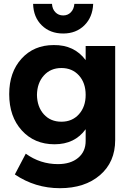

<svg xmlns="http://www.w3.org/2000/svg" viewBox="-20 -777 685 997"><path d="M308.1 -603Q240.2 -603 197 -645.3Q153.8 -687.5 151.9 -756.8H250Q251.5 -730 267.6 -713.4Q283.7 -696.8 308.1 -696.8Q332 -696.8 347.9 -713.1Q363.8 -729.5 366.2 -756.8H463.9Q460.9 -687.5 418 -645.3Q375 -603 308.1 -603ZM424.8 -538.1H578.1V-49.8Q578.1 64.5 499.3 132.3Q420.4 200.2 291 200.2Q162.6 200.2 57.1 128.9L113.8 21Q189 75.2 280.8 75.2Q346.7 75.2 385.7 42.7Q424.8 10.3 424.8 -44.9V-106Q368.2 -27.8 263.2 -27.8Q158.7 -27.8 93.3 -99.6Q27.8 -171.4 27.8 -288.1Q27.8 -401.9 91.8 -472.4Q155.8 -543 258.8 -543Q365.7 -544.4 424.8 -464.8ZM298.8 -145Q355 -145 389.9 -183.8Q424.8 -222.7 424.8 -284.2Q424.8 -346.7 389.9 -385.3Q355 -423.8 298.8 -423.8Q242.7 -423.8 207.8 -385Q172.9 -346.2 171.9 -284.2Q172.9 -222.2 207.5 -183.6Q242.2 -145 298.8 -145Z"/></svg>

Font: Montserrat arm SemiBold
Style: Regular
Weight: 600
Designer: Julieta Ulanovsky
Foundry: Julieta Ulanovsky
Version: Version 6.000;PS 006.000;hotconv 1.0.88;makeotf.lib2.5.64775